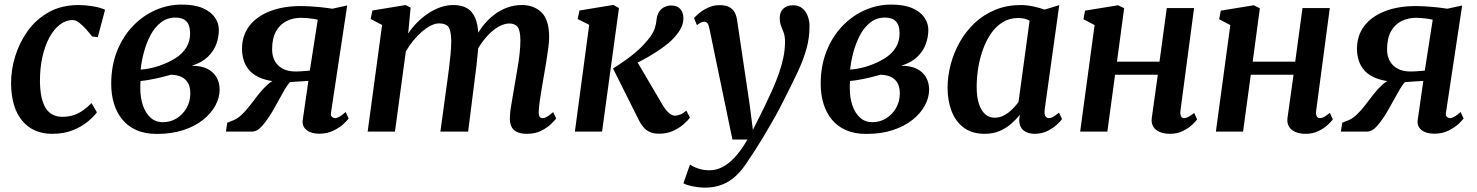

<svg xmlns="http://www.w3.org/2000/svg" viewBox="-20 -588 6601 858"><path d="M213 10Q128.5 10 79.5 -48.2Q30.5 -106.5 29.5 -214.5Q29 -274.5 47.8 -336Q66.5 -397.5 104 -449.8Q141.5 -502 198.5 -533.8Q255.5 -565.5 331.5 -565.5Q360 -565.5 393.2 -560.2Q426.5 -555 449.5 -544.5L417 -422L391.5 -425Q379.5 -441 364.2 -458Q349 -475 333.5 -486.8Q318 -498.5 304.5 -498.5Q275 -498.5 248.2 -478.5Q221.5 -458.5 201.2 -421.5Q181 -384.5 169.5 -333.8Q158 -283 158.5 -222Q159.5 -168 171 -133.5Q182.5 -99 204.2 -82.5Q226 -66 257.5 -66Q288 -66 311.2 -74.2Q334.5 -82.5 353.5 -96.5Q372.5 -110.5 389 -127.5L413 -86Q400 -68 373 -45.2Q346 -22.5 306 -6.2Q266 10 213 10Z M681 10.5Q628 10.5 589.8 -6.5Q551.5 -23.5 526.5 -54Q501.5 -84.5 489.2 -125Q477 -165.5 477 -212.5Q477 -294.5 503.2 -360Q529.5 -425.5 574 -471.8Q618.5 -518 674.8 -542.8Q731 -567.5 791.5 -567.5Q850.5 -567.5 887 -551.2Q923.5 -535 940.8 -509.2Q958 -483.5 958 -455Q958 -423 946.8 -391.5Q935.5 -360 909 -334.2Q882.5 -308.5 836.5 -294Q879 -294.5 906.5 -280.5Q934 -266.5 947.8 -242.5Q961.5 -218.5 961.5 -187.5Q961.5 -152 942.8 -117Q924 -82 888 -53Q852 -24 799.8 -6.8Q747.5 10.5 681 10.5ZM708 -42Q741.5 -42 769 -58.8Q796.5 -75.5 813.5 -104.8Q830.5 -134 830.5 -170.5Q830.5 -200 819.5 -218.2Q808.5 -236.5 789.2 -245Q770 -253.5 744 -254Q736.5 -252.5 726.5 -249.5Q716.5 -246.5 704.8 -243.5Q693 -240.5 680.5 -238Q664 -234.5 646 -231.2Q628 -228 608 -226Q607.5 -218 607.2 -209.8Q607 -201.5 607 -193.5Q607 -152 618.5 -117.5Q630 -83 652.5 -62.5Q675 -42 708 -42ZM608.5 -277Q623.5 -278 637 -280.2Q650.5 -282.5 663.8 -285.8Q677 -289 691.5 -294Q734 -308.5 765 -328.5Q796 -348.5 812.8 -376Q829.5 -403.5 829.5 -439Q829.5 -475.5 813 -492.5Q796.5 -509.5 764.5 -509.5Q727.5 -509.5 699.8 -488.2Q672 -467 653.2 -432Q634.5 -397 623.5 -356.2Q612.5 -315.5 608.5 -277Z M1524.5 -87.5 1538 -58.5Q1533 -51 1515.5 -34.5Q1498 -18 1470.2 -4.2Q1442.5 9.5 1407 9.5Q1371 9.5 1350.5 -6.5Q1330 -22.5 1332.5 -49L1358 -226.5Q1347.5 -225.5 1332.2 -224.8Q1317 -224 1301.8 -223Q1286.5 -222 1275.5 -221Q1264 -208 1252.2 -188Q1240.5 -168 1227.5 -143.8Q1214.5 -119.5 1199 -93Q1177 -55 1153.5 -27.5Q1130 0 1107 0H989.5L995.5 -39.5L1014 -47Q1037.5 -54.5 1058 -73.5Q1078.5 -92.5 1097.2 -117Q1116 -141.5 1135 -166Q1154 -190.5 1175 -209.5Q1196 -228.5 1221 -235.5L1238 -222Q1186 -224 1151.5 -236.8Q1117 -249.5 1097.5 -270.2Q1078 -291 1069.8 -316.5Q1061.5 -342 1061.5 -369.5Q1061.5 -429 1094 -471.8Q1126.5 -514.5 1186 -537.8Q1245.5 -561 1325.5 -561Q1340.5 -561 1363.8 -559.8Q1387 -558.5 1413.5 -555.8Q1440 -553 1465 -549L1531.5 -563.5L1459 -83.5Q1457 -70.5 1464 -65.2Q1471 -60 1477 -60Q1485.5 -60 1497.8 -67Q1510 -74 1524.5 -87.5ZM1364.5 -272.5 1400 -500Q1394 -501.5 1380.5 -503.8Q1367 -506 1352 -507.2Q1337 -508.5 1326 -508.5Q1290 -508.5 1260.5 -493.8Q1231 -479 1213.5 -448Q1196 -417 1196 -367.5Q1196 -322 1223.8 -295.2Q1251.5 -268.5 1301.5 -268.5Q1310.5 -268.5 1323.2 -269.2Q1336 -270 1347.8 -271Q1359.5 -272 1364.5 -272.5Z M1815 -554 1804 -438Q1821 -464 1843.8 -487Q1866.5 -510 1893 -527.8Q1919.5 -545.5 1948 -555.5Q1976.5 -565.5 2006 -565.5Q2042.5 -565.5 2066.8 -551.5Q2091 -537.5 2103.8 -507.2Q2116.5 -477 2118 -427Q2118.5 -420.5 2118.2 -413.2Q2118 -406 2117.5 -398.2Q2117 -390.5 2116 -382.5L2098 -406.5Q2115 -442.5 2137.8 -471.8Q2160.5 -501 2188 -522Q2215.5 -543 2246.8 -554.2Q2278 -565.5 2312.5 -565.5Q2366 -565.5 2400 -532.5Q2434 -499.5 2434 -421Q2434 -402.5 2430 -372Q2426 -341.5 2420.5 -308Q2415 -274.5 2410 -246.5Q2405.5 -221 2400.8 -192.8Q2396 -164.5 2392.2 -137.8Q2388.5 -111 2387.5 -90.5Q2387 -73 2391.5 -66.5Q2396 -60 2403.5 -60Q2413.5 -60 2424.2 -66Q2435 -72 2452 -87L2465.5 -58.5Q2460 -51 2443.2 -34.5Q2426.5 -18 2399.2 -4Q2372 10 2335.5 10Q2304 10 2287 0.2Q2270 -9.5 2264 -25.8Q2258 -42 2258.5 -61Q2258.5 -79 2262.5 -105.5Q2266.5 -132 2272 -162Q2277.5 -192 2282 -220.5Q2286.5 -248 2292.2 -280.8Q2298 -313.5 2301.8 -346.8Q2305.5 -380 2305.5 -408.5Q2305 -452.5 2293 -467.8Q2281 -483 2256 -483Q2236 -483 2213.8 -471.8Q2191.5 -460.5 2169.8 -439.8Q2148 -419 2129 -391.2Q2110 -363.5 2097 -330L2118 -401.5Q2117.5 -378.5 2115 -351.5Q2112.5 -324.5 2109.5 -297.2Q2106.5 -270 2103 -245.5L2072 0H1948L1978 -219Q1982 -247.5 1986.2 -280.2Q1990.5 -313 1993.5 -346Q1996.5 -379 1996.5 -407Q1995.5 -454 1983.2 -468.8Q1971 -483.5 1942 -483.5Q1925 -483.5 1905.2 -473.5Q1885.5 -463.5 1865.2 -446Q1845 -428.5 1826.5 -406Q1808 -383.5 1793.5 -358L1745 0H1623L1687.5 -476.5L1636.5 -503L1644 -541L1792.5 -565.5Z M2549 0 2613 -477 2561.5 -503 2569.5 -541 2721 -566 2746 -552 2670.5 0ZM2925.5 9.5Q2898.5 9.5 2881.5 0.8Q2864.5 -8 2854 -21.2Q2843.5 -34.5 2836.5 -48L2719.5 -282Q2750.5 -301.5 2778.5 -321.5Q2806.5 -341.5 2831 -363.5Q2855.5 -385.5 2876 -411Q2898.5 -438.5 2905.5 -460Q2912.5 -481.5 2914 -500Q2916.5 -523 2926.5 -537Q2936.5 -551 2950.8 -557.2Q2965 -563.5 2978.5 -563.5Q3006.5 -563.5 3019.8 -548Q3033 -532.5 3034 -510.5Q3034.5 -489 3027 -471Q3019.5 -453 3007.5 -438Q2990.5 -414.5 2963.5 -392.5Q2936.5 -370.5 2906.5 -351.8Q2876.5 -333 2848.5 -318.2Q2820.5 -303.5 2800.5 -294L2814 -335L2942.5 -116.5Q2955 -95.5 2969.2 -83.2Q2983.5 -71 2996.5 -71Q3005.5 -71 3019.2 -76Q3033 -81 3047 -94L3063 -62.5Q3054.5 -50 3035.2 -33Q3016 -16 2988 -3.2Q2960 9.5 2925.5 9.5Z M3150 -461Q3146.5 -478.5 3141 -484.8Q3135.5 -491 3127.5 -491Q3119.5 -491 3112 -487.2Q3104.5 -483.5 3094.5 -475.5L3081.5 -507Q3086.5 -513.5 3102.5 -527.5Q3118.5 -541.5 3142.8 -553.2Q3167 -565 3195.5 -565Q3222 -565 3238 -556.8Q3254 -548.5 3262.5 -533.5Q3271 -518.5 3274 -497Q3281 -450 3288 -403Q3295 -356 3302 -309Q3309 -262 3316 -215Q3323 -168 3330 -121L3344.5 -7.5L3397 -112.5Q3415.5 -151 3432 -188Q3448.5 -225 3461 -260.8Q3473.5 -296.5 3480.8 -331.5Q3488 -366.5 3488 -400.5Q3488 -426 3482.2 -441.8Q3476.5 -457.5 3470.5 -472Q3464.5 -486.5 3464.5 -508Q3464.5 -534 3480.2 -549.2Q3496 -564.5 3524 -564.5Q3548.5 -564.5 3564.8 -551.5Q3581 -538.5 3589.2 -517Q3597.5 -495.5 3597.5 -470Q3597.5 -417 3583 -367Q3568.5 -317 3546 -269.2Q3523.5 -221.5 3500 -175Q3483.5 -141 3464.8 -105.5Q3446 -70 3426.2 -35.8Q3406.5 -1.5 3387.5 29.8Q3368.5 61 3352 86.8Q3335.5 112.5 3322.5 131Q3297.5 171 3269 197.5Q3240.5 224 3206.5 237.2Q3172.5 250.5 3130.5 250.5Q3104.5 250.5 3075.2 244.5Q3046 238.5 3034 231L3063.5 147Q3073.5 155.5 3097.8 164.2Q3122 173 3150.5 173Q3179.5 173 3207.5 159Q3235.5 145 3263.8 114.8Q3292 84.5 3320 35.5H3253Z M3851.5 10.5Q3798.5 10.5 3760.2 -6.5Q3722 -23.5 3697 -54Q3672 -84.5 3659.8 -125Q3647.5 -165.5 3647.5 -212.5Q3647.5 -294.5 3673.8 -360Q3700 -425.5 3744.5 -471.8Q3789 -518 3845.2 -542.8Q3901.5 -567.5 3962 -567.5Q4021 -567.5 4057.5 -551.2Q4094 -535 4111.2 -509.2Q4128.5 -483.5 4128.5 -455Q4128.5 -423 4117.2 -391.5Q4106 -360 4079.5 -334.2Q4053 -308.5 4007 -294Q4049.5 -294.5 4077 -280.5Q4104.5 -266.5 4118.2 -242.5Q4132 -218.5 4132 -187.5Q4132 -152 4113.2 -117Q4094.5 -82 4058.5 -53Q4022.5 -24 3970.2 -6.8Q3918 10.5 3851.5 10.5ZM3878.5 -42Q3912 -42 3939.5 -58.8Q3967 -75.5 3984 -104.8Q4001 -134 4001 -170.5Q4001 -200 3990 -218.2Q3979 -236.5 3959.8 -245Q3940.5 -253.5 3914.5 -254Q3907 -252.5 3897 -249.5Q3887 -246.5 3875.2 -243.5Q3863.5 -240.5 3851 -238Q3834.5 -234.5 3816.5 -231.2Q3798.5 -228 3778.5 -226Q3778 -218 3777.8 -209.8Q3777.5 -201.5 3777.5 -193.5Q3777.5 -152 3789 -117.5Q3800.5 -83 3823 -62.5Q3845.5 -42 3878.5 -42ZM3779 -277Q3794 -278 3807.5 -280.2Q3821 -282.5 3834.2 -285.8Q3847.5 -289 3862 -294Q3904.5 -308.5 3935.5 -328.5Q3966.5 -348.5 3983.2 -376Q4000 -403.5 4000 -439Q4000 -475.5 3983.5 -492.5Q3967 -509.5 3935 -509.5Q3898 -509.5 3870.2 -488.2Q3842.5 -467 3823.8 -432Q3805 -397 3794 -356.2Q3783 -315.5 3779 -277Z M4648.5 -99Q4646 -77 4652 -68.5Q4658 -60 4667.5 -60Q4676 -60 4686.2 -65.8Q4696.5 -71.5 4712.5 -84.5L4726 -56Q4721 -48 4704.2 -32.2Q4687.5 -16.5 4661.8 -3.2Q4636 10 4603 10Q4573 10 4554 -5.2Q4535 -20.5 4534.5 -52.5L4537.5 -75Q4521 -54.5 4498.5 -34.8Q4476 -15 4446.8 -2.5Q4417.5 10 4380.5 10Q4324 10 4287.2 -17.2Q4250.5 -44.5 4232.5 -91.2Q4214.5 -138 4214.5 -195Q4214.5 -247.5 4228.5 -300.5Q4242.5 -353.5 4269.5 -401Q4296.5 -448.5 4336.2 -485.8Q4376 -523 4427.8 -544.2Q4479.5 -565.5 4542.5 -565.5Q4568 -565.5 4597.5 -559.2Q4627 -553 4648 -545L4713.5 -565ZM4581 -495.5Q4570 -502 4557 -504.8Q4544 -507.5 4529.5 -507.5Q4491.5 -507.5 4461.5 -489.2Q4431.5 -471 4409.5 -439.5Q4387.5 -408 4373 -368Q4358.5 -328 4351.5 -284.8Q4344.5 -241.5 4344.5 -200Q4344.5 -155 4354.5 -124.2Q4364.5 -93.5 4382.5 -77.8Q4400.5 -62 4424.5 -62Q4442 -62 4457.5 -68.2Q4473 -74.5 4486.5 -85Q4500 -95.5 4511.2 -107.8Q4522.5 -120 4531.5 -132Z M5255.5 -96Q5253 -77 5257.8 -68.5Q5262.5 -60 5271 -60Q5279.5 -60 5289.5 -65Q5299.5 -70 5316.5 -83.5L5329.5 -54.5Q5324.5 -47 5308.5 -31.5Q5292.5 -16 5266.8 -3Q5241 10 5208 10Q5182 10 5162.5 1.8Q5143 -6.5 5133.5 -22.5Q5124 -38.5 5127 -61L5154 -254H4963L4928.5 0H4807L4871.5 -476L4821.5 -502L4829 -540.5L4976.5 -564.5L5003.5 -551L4971.5 -312.5H5161.5L5194 -552H5316Z M5862 -96Q5859.5 -77 5864.2 -68.5Q5869 -60 5877.5 -60Q5886 -60 5896 -65Q5906 -70 5923 -83.5L5936 -54.5Q5931 -47 5915 -31.5Q5899 -16 5873.2 -3Q5847.5 10 5814.5 10Q5788.5 10 5769 1.8Q5749.5 -6.5 5740 -22.5Q5730.5 -38.5 5733.5 -61L5760.5 -254H5569.5L5535 0H5413.5L5478 -476L5428 -502L5435.5 -540.5L5583 -564.5L5610 -551L5578 -312.5H5768L5800.5 -552H5922.5Z M6507 -87.5 6520.5 -58.5Q6515.5 -51 6498 -34.5Q6480.5 -18 6452.8 -4.2Q6425 9.5 6389.5 9.5Q6353.5 9.5 6333 -6.5Q6312.5 -22.5 6315 -49L6340.5 -226.5Q6330 -225.5 6314.8 -224.8Q6299.5 -224 6284.2 -223Q6269 -222 6258 -221Q6246.5 -208 6234.8 -188Q6223 -168 6210 -143.8Q6197 -119.5 6181.5 -93Q6159.5 -55 6136 -27.5Q6112.5 0 6089.5 0H5972L5978 -39.5L5996.5 -47Q6020 -54.5 6040.5 -73.5Q6061 -92.5 6079.8 -117Q6098.5 -141.5 6117.5 -166Q6136.5 -190.5 6157.5 -209.5Q6178.5 -228.5 6203.5 -235.5L6220.5 -222Q6168.5 -224 6134 -236.8Q6099.5 -249.5 6080 -270.2Q6060.5 -291 6052.2 -316.5Q6044 -342 6044 -369.5Q6044 -429 6076.5 -471.8Q6109 -514.5 6168.5 -537.8Q6228 -561 6308 -561Q6323 -561 6346.2 -559.8Q6369.5 -558.5 6396 -555.8Q6422.5 -553 6447.5 -549L6514 -563.5L6441.5 -83.5Q6439.5 -70.5 6446.5 -65.2Q6453.5 -60 6459.5 -60Q6468 -60 6480.2 -67Q6492.5 -74 6507 -87.5ZM6347 -272.5 6382.5 -500Q6376.5 -501.5 6363 -503.8Q6349.5 -506 6334.5 -507.2Q6319.5 -508.5 6308.5 -508.5Q6272.5 -508.5 6243 -493.8Q6213.5 -479 6196 -448Q6178.5 -417 6178.5 -367.5Q6178.5 -322 6206.2 -295.2Q6234 -268.5 6284 -268.5Q6293 -268.5 6305.8 -269.2Q6318.5 -270 6330.2 -271Q6342 -272 6347 -272.5Z"/></svg>

Font: Merriweather 24pt SemiBold
Style: Italic
Weight: 600
Italic angle: -7.8°
Version: Version 2.101